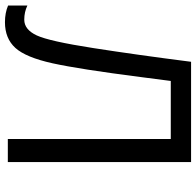

<svg xmlns="http://www.w3.org/2000/svg" viewBox="-28 -726 765 748"><g transform="rotate(90 354.0 -351.5)"><path d="M610.8 0H521V-634.8H294.9L279.8 -518.6Q249 -278.3 226.1 -174.3Q203.1 -70.3 166.3 -29.5Q129.4 11.2 65.9 11.2Q29.8 11.2 1 -1V-76.2Q26.4 -64 56.2 -64Q94.7 -64 117.4 -112.5Q140.1 -161.1 166.7 -332.5Q193.4 -503.9 220.2 -713.9H610.8Z"/></g></svg>

Font: NotoSans
Style: Regular
Weight: 400
Designer: Monotype Design team
Foundry: Monotype Imaging Inc.
Version: Version 1.04; ttfautohint (v1.4.1)